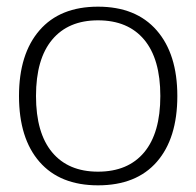

<svg xmlns="http://www.w3.org/2000/svg" viewBox="-20 -546 589 576"><path d="M274 10Q160 10 98.5 -60.5Q37 -131 37 -258Q37 -384 98.5 -455Q160 -526 274 -526Q388 -526 450 -455Q512 -384 512 -258Q512 -131 450.5 -60.5Q389 10 274 10ZM274 -31Q364 -31 412.5 -89Q461 -147 461 -258Q461 -369 412.5 -427Q364 -485 274 -485Q185 -485 136.5 -427Q88 -369 88 -258Q88 -147 136.5 -89Q185 -31 274 -31Z"/></svg>

Font: Creato Display Light
Style: Regular
Weight: 300
Version: Version 1.000